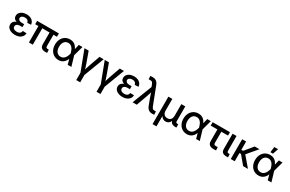

<svg xmlns="http://www.w3.org/2000/svg" viewBox="211 -2466 6641 4400"><g transform="rotate(30 3531.5 -266.0)"><path d="M249.5 11.2Q189.5 11.2 141.1 -7.3Q92.8 -25.9 64.7 -60.5Q36.6 -95.2 36.6 -144Q36.6 -178.2 51.3 -204.1Q65.9 -230 93.5 -247.6Q121.1 -265.1 160.4 -273.7Q199.7 -282.2 249 -282.2H312.5V-229.5H252.9Q219.7 -229.5 194.6 -220.5Q169.4 -211.4 155.5 -194.1Q141.6 -176.8 141.6 -151.4Q141.6 -114.7 171.4 -93.3Q201.2 -71.8 252 -71.8Q286.1 -71.8 309.8 -81.8Q333.5 -91.8 346.9 -111.1Q360.4 -130.4 364.3 -158.7L465.8 -153.8Q460.9 -100.6 432.6 -63.7Q404.3 -26.9 357.4 -7.8Q310.5 11.2 249.5 11.2ZM254.9 -251.5Q204.6 -251.5 165.8 -259.5Q127 -267.6 100.6 -283.2Q74.2 -298.8 61 -322.5Q47.9 -346.2 47.9 -377.4Q47.9 -424.3 74 -459.2Q100.1 -494.1 146.5 -513.7Q192.9 -533.2 252.9 -533.2Q312 -533.2 356.2 -513.9Q400.4 -494.6 426.3 -459.5Q452.1 -424.3 457 -375.5L357.9 -370.1Q354 -406.7 327.1 -428.5Q300.3 -450.2 253.4 -450.2Q207 -450.2 179 -429.4Q150.9 -408.7 150.9 -377Q150.9 -348.1 177.2 -328.1Q203.6 -308.1 257.8 -308.1H312.5V-251.5Z M1052.7 1Q981 1 946.5 -30.5Q912.1 -62 912.1 -125V-498H1015.1V-137.7Q1015.1 -108.9 1026.4 -96.7Q1037.6 -84.5 1066.4 -84.5Q1074.2 -84.5 1080.3 -84.7Q1086.4 -85 1092.8 -85.4L1096.7 -1.5Q1087.4 -0.5 1076.2 0.2Q1064.9 1 1052.7 1ZM616.2 0V-498H719.2V0ZM531.7 -434.1V-522.5H1107.4V-434.1Z M1401.4 11.7Q1328.6 11.7 1273.4 -23.2Q1218.3 -58.1 1187.7 -119.4Q1157.2 -180.7 1157.2 -259.8Q1157.2 -339.8 1188 -401.4Q1218.8 -462.9 1274.2 -497.8Q1329.6 -532.7 1403.3 -532.7Q1445.8 -532.7 1479.5 -520.5Q1513.2 -508.3 1538.8 -485.8Q1564.5 -463.4 1583.5 -432.4Q1602.5 -401.4 1614.7 -363.8H1645.5L1660.2 -267.1L1739.3 0H1642.6L1570.8 -262.7Q1559.6 -304.2 1544.7 -337.6Q1529.8 -371.1 1510 -394.5Q1490.2 -418 1464.6 -430.7Q1439 -443.4 1406.2 -443.4Q1361.8 -443.4 1329.3 -420.9Q1296.9 -398.4 1279.8 -357.4Q1262.7 -316.4 1262.7 -260.3Q1262.7 -205.1 1279.8 -164.1Q1296.9 -123 1328.6 -100.6Q1360.4 -78.1 1404.8 -78.1Q1438 -78.1 1464.8 -91.3Q1491.7 -104.5 1512.2 -128.7Q1532.7 -152.8 1547.4 -186Q1562 -219.2 1571.8 -259.8L1635.3 -522.5H1731.4L1659.7 -259.8L1645 -160.2H1615.2Q1601.1 -122.6 1582 -91.3Q1563 -60.1 1537.1 -36.9Q1511.2 -13.7 1477.8 -1Q1444.3 11.7 1401.4 11.7Z M1989.3 17.6 1784.2 -522.5H1895.5L1999.5 -233.4Q2014.6 -190.9 2027.6 -148.4Q2040.5 -106 2053.2 -64H2026.9Q2039.6 -106 2052.2 -148.4Q2064.9 -190.9 2079.6 -233.4L2182.1 -522.5H2292.5L2087.4 17.6ZM1986.3 204.1V-3.4H2090.3V204.1Z M2525.9 17.6 2320.8 -522.5H2432.1L2536.1 -233.4Q2551.3 -190.9 2564.2 -148.4Q2577.1 -106 2589.8 -64H2563.5Q2576.2 -106 2588.9 -148.4Q2601.6 -190.9 2616.2 -233.4L2718.8 -522.5H2829.1L2624 17.6ZM2522.9 204.1V-3.4H2627V204.1Z M3092.8 11.2Q3032.7 11.2 2984.4 -7.3Q2936 -25.9 2908 -60.5Q2879.9 -95.2 2879.9 -144Q2879.9 -178.2 2894.5 -204.1Q2909.2 -230 2936.8 -247.6Q2964.4 -265.1 3003.7 -273.7Q3043 -282.2 3092.3 -282.2H3155.8V-229.5H3096.2Q3063 -229.5 3037.8 -220.5Q3012.7 -211.4 2998.8 -194.1Q2984.9 -176.8 2984.9 -151.4Q2984.9 -114.7 3014.6 -93.3Q3044.4 -71.8 3095.2 -71.8Q3129.4 -71.8 3153.1 -81.8Q3176.8 -91.8 3190.2 -111.1Q3203.6 -130.4 3207.5 -158.7L3309.1 -153.8Q3304.2 -100.6 3275.9 -63.7Q3247.6 -26.9 3200.7 -7.8Q3153.8 11.2 3092.8 11.2ZM3098.1 -251.5Q3047.9 -251.5 3009 -259.5Q2970.2 -267.6 2943.8 -283.2Q2917.5 -298.8 2904.3 -322.5Q2891.1 -346.2 2891.1 -377.4Q2891.1 -424.3 2917.2 -459.2Q2943.4 -494.1 2989.7 -513.7Q3036.1 -533.2 3096.2 -533.2Q3155.3 -533.2 3199.5 -513.9Q3243.7 -494.6 3269.5 -459.5Q3295.4 -424.3 3300.3 -375.5L3201.2 -370.1Q3197.3 -406.7 3170.4 -428.5Q3143.6 -450.2 3096.7 -450.2Q3050.3 -450.2 3022.2 -429.4Q2994.1 -408.7 2994.1 -377Q2994.1 -348.1 3020.5 -328.1Q3046.9 -308.1 3101.1 -308.1H3155.8V-251.5Z M3358.9 0 3560.5 -520.5 3537.6 -580.1Q3528.8 -604 3517.8 -617.9Q3506.8 -631.8 3492.7 -637.2Q3478.5 -642.6 3459.5 -641.1L3415 -640.6L3409.2 -727.5Q3423.8 -728.5 3441.7 -729.2Q3459.5 -730 3477.1 -730Q3513.2 -730 3542.7 -717Q3572.3 -704.1 3594.7 -678Q3617.2 -651.9 3631.8 -612.3L3810.5 -147.9Q3819.8 -124 3830.6 -110.1Q3841.3 -96.2 3855.2 -90.6Q3869.1 -85 3887.7 -85.9L3926.3 -86.4L3932.1 0Q3918.9 1 3903.3 1.7Q3887.7 2.4 3871.6 2.4Q3835.4 2.4 3806.2 -10.5Q3776.9 -23.4 3755.1 -49.6Q3733.4 -75.7 3718.8 -115.2L3653.8 -289.1Q3638.7 -331.5 3625.2 -373.8Q3611.8 -416 3599.1 -458.5H3628.4Q3615.7 -416.5 3602.8 -374Q3589.8 -331.5 3574.2 -289.1L3470.2 0Z M4005.4 204.1V-522.5H4109.4V-216.8Q4109.4 -169.9 4125.2 -139.9Q4141.1 -109.9 4168.2 -95.5Q4195.3 -81.1 4230.5 -81.1Q4265.6 -81.1 4292 -95.5Q4318.4 -109.9 4333.3 -139.9Q4348.1 -169.9 4348.1 -216.8V-522.5H4452.1V-132.3Q4452.1 -106.9 4463.4 -96.7Q4474.6 -86.4 4502 -86.4H4518.1V0H4488.3Q4419.4 0 4385.5 -32.7Q4351.6 -65.4 4351.6 -127.4V-176.8H4373Q4373 -122.6 4359.1 -87.4Q4345.2 -52.2 4323.5 -32.2Q4301.8 -12.2 4277.1 -3.9Q4252.4 4.4 4231 4.4Q4209.5 4.4 4184.6 -3.9Q4159.7 -12.2 4137.9 -32.2Q4116.2 -52.2 4102.5 -87.4Q4088.9 -122.6 4088.9 -176.8H4109.4V204.1Z M4799.3 11.7Q4726.6 11.7 4671.4 -23.2Q4616.2 -58.1 4585.7 -119.4Q4555.2 -180.7 4555.2 -259.8Q4555.2 -339.8 4585.9 -401.4Q4616.7 -462.9 4672.1 -497.8Q4727.5 -532.7 4801.3 -532.7Q4843.8 -532.7 4877.4 -520.5Q4911.1 -508.3 4936.8 -485.8Q4962.4 -463.4 4981.4 -432.4Q5000.5 -401.4 5012.7 -363.8H5043.5L5058.1 -267.1L5137.2 0H5040.5L4968.8 -262.7Q4957.5 -304.2 4942.6 -337.6Q4927.7 -371.1 4908 -394.5Q4888.2 -418 4862.5 -430.7Q4836.9 -443.4 4804.2 -443.4Q4759.8 -443.4 4727.3 -420.9Q4694.8 -398.4 4677.7 -357.4Q4660.6 -316.4 4660.6 -260.3Q4660.6 -205.1 4677.7 -164.1Q4694.8 -123 4726.6 -100.6Q4758.3 -78.1 4802.7 -78.1Q4835.9 -78.1 4862.8 -91.3Q4889.6 -104.5 4910.2 -128.7Q4930.7 -152.8 4945.3 -186Q4960 -219.2 4969.7 -259.8L5033.2 -522.5H5129.4L5057.6 -259.8L5043 -160.2H5013.2Q4999 -122.6 4980 -91.3Q4960.9 -60.1 4935.1 -36.9Q4909.2 -13.7 4875.7 -1Q4842.3 11.7 4799.3 11.7Z M5500 1.5Q5426.8 1.5 5390.4 -30.8Q5354 -63 5354 -126.5V-433.1H5176.3V-522.5H5634.8V-433.1H5458V-139.2Q5458 -109.4 5470.2 -97.2Q5482.4 -85 5513.7 -85Q5525.4 -85 5538.1 -85.4Q5550.8 -85.9 5563 -86.4L5566.9 -1Q5550.8 0.5 5533.9 1Q5517.1 1.5 5500 1.5Z M5846.2 1Q5771 1 5737.5 -28.8Q5704.1 -58.6 5704.1 -125V-522.5H5808.6V-137.7Q5808.6 -106.9 5818.6 -95.9Q5828.6 -85 5856.9 -85Q5862.8 -85 5869.1 -85.2Q5875.5 -85.4 5879.9 -85.9L5884.3 -1.5Q5876 -0.5 5866 0.2Q5856 1 5846.2 1Z M6062 -522.5V0H5957.5V-522.5ZM6415 -522.5 6156.7 -217.3H6030.3L6027.3 -303.2H6109.4L6290 -522.5ZM6284.2 0 6099.1 -221.2 6164.1 -291 6412.1 0Z M6694.8 11.7Q6622.1 11.7 6566.9 -23.2Q6511.7 -58.1 6481.2 -119.4Q6450.7 -180.7 6450.7 -259.8Q6450.7 -339.8 6481.4 -401.4Q6512.2 -462.9 6567.6 -497.8Q6623 -532.7 6696.8 -532.7Q6739.3 -532.7 6772.9 -520.5Q6806.6 -508.3 6832.3 -485.8Q6857.9 -463.4 6877 -432.4Q6896 -401.4 6908.2 -363.8H6939L6953.6 -267.1L7032.7 0H6936L6864.3 -262.7Q6853 -304.2 6838.1 -337.6Q6823.2 -371.1 6803.5 -394.5Q6783.7 -418 6758.1 -430.7Q6732.4 -443.4 6699.7 -443.4Q6655.3 -443.4 6622.8 -420.9Q6590.3 -398.4 6573.2 -357.4Q6556.2 -316.4 6556.2 -260.3Q6556.2 -205.1 6573.2 -164.1Q6590.3 -123 6622.1 -100.6Q6653.8 -78.1 6698.2 -78.1Q6731.4 -78.1 6758.3 -91.3Q6785.2 -104.5 6805.7 -128.7Q6826.2 -152.8 6840.8 -186Q6855.5 -219.2 6865.2 -259.8L6928.7 -522.5H7024.9L6953.1 -259.8L6938.5 -160.2H6908.7Q6894.5 -122.6 6875.5 -91.3Q6856.4 -60.1 6830.6 -36.9Q6804.7 -13.7 6771.2 -1Q6737.8 11.7 6694.8 11.7ZM6666 -588.9 6684.1 -736.3H6783.7L6734.4 -588.9Z"/></g></svg>

Font: Inter 28pt Medium
Style: Regular
Weight: 500
Designer: Rasmus Andersson
Foundry: rsms
Version: Version 4.001;git-66647c0bb